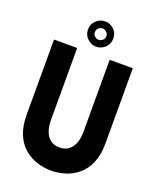

<svg xmlns="http://www.w3.org/2000/svg" viewBox="-164 -993 894 1099"><g transform="rotate(20 283.0 -443.5)"><path d="M523 -243V-700H382V-261Q382 -222 371 -192.5Q360 -163 338 -146.5Q316 -130 283 -130Q250 -130 228 -146.5Q206 -163 195 -192.5Q184 -222 184 -261V-700H43V-243Q43 -172 64 -123Q85 -74 120.5 -44.5Q156 -15 198.5 -2Q241 11 283 11Q325 11 367.5 -2Q410 -15 445.5 -44.5Q481 -74 502 -123Q523 -172 523 -243ZM283 -744Q253 -744 229.5 -766Q206 -788 206 -821Q206 -855 229.5 -876.5Q253 -898 283 -898Q314 -898 337 -876.5Q360 -855 360 -821Q360 -788 337 -766Q314 -744 283 -744ZM248 -820Q248 -806 258.5 -796Q269 -786 283 -786Q297 -786 307.5 -796Q318 -806 318 -820Q318 -835 307.5 -845Q297 -855 283 -855Q269 -855 258.5 -845Q248 -835 248 -820Z"/></g></svg>

Font: Phudu SemiBold
Style: Regular
Weight: 600
Version: Version 1.005;gftools[0.9.23]